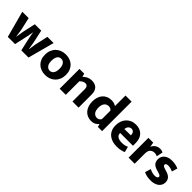

<svg xmlns="http://www.w3.org/2000/svg" viewBox="278 -1997 3289 3289"><g transform="rotate(45 1923.0 -352.0)"><path d="M9 -480H163L217 -241L235 -109H239L260 -241L312 -480H467L519 -241L540 -109H544L564 -241L617 -480H767L639 0H465L409 -248L389 -363L368 -248L313 0H138Z M1303 -243Q1303 -184 1283.5 -137Q1264 -90 1230 -57Q1196 -24 1150 -6.5Q1104 11 1051 11Q998 11 952.5 -5.5Q907 -22 874 -53Q841 -84 822 -129.5Q803 -175 803 -233Q803 -294 822.5 -342Q842 -390 876 -423Q910 -456 956 -473.5Q1002 -491 1055 -491Q1108 -491 1153.5 -475Q1199 -459 1232 -427.5Q1265 -396 1284 -350Q1303 -304 1303 -243ZM1151 -238Q1151 -277 1143 -304.5Q1135 -332 1121 -349.5Q1107 -367 1089 -375Q1071 -383 1052 -383Q1033 -383 1015.5 -376Q998 -369 984.5 -352Q971 -335 963 -307.5Q955 -280 955 -238Q955 -165 985 -131Q1015 -97 1054 -97Q1073 -97 1090.5 -104.5Q1108 -112 1121.5 -128.5Q1135 -145 1143 -172Q1151 -199 1151 -238Z M1542 0H1394V-480H1509L1526 -420Q1558 -453 1598 -472Q1638 -491 1685 -491Q1766 -491 1809 -447Q1852 -403 1852 -318V0H1704V-303Q1704 -338 1687.5 -358.5Q1671 -379 1639 -379Q1615 -379 1588.5 -365Q1562 -351 1542 -328Z M2274 -715H2422V0H2320L2305 -52H2300Q2286 -30 2251.5 -9.5Q2217 11 2161 11Q2114 11 2074 -6.5Q2034 -24 2005 -56.5Q1976 -89 1959.5 -135.5Q1943 -182 1943 -240Q1943 -297 1958 -343.5Q1973 -390 2001.5 -422.5Q2030 -455 2072 -473Q2114 -491 2167 -491Q2200 -491 2229.5 -481.5Q2259 -472 2274 -458ZM2274 -350Q2265 -362 2246 -373Q2227 -384 2204 -384Q2181 -384 2161 -376.5Q2141 -369 2125.5 -352Q2110 -335 2101 -308.5Q2092 -282 2092 -243Q2092 -168 2121.5 -132.5Q2151 -97 2198 -97Q2227 -97 2246.5 -112Q2266 -127 2274 -144Z M2973 -197H2663V-193Q2663 -143 2702 -120Q2741 -97 2800 -97Q2841 -97 2872 -105Q2903 -113 2924 -124L2951 -22Q2924 -9 2882.5 1Q2841 11 2781 11Q2727 11 2678.5 -3.5Q2630 -18 2593.5 -48Q2557 -78 2535.5 -124Q2514 -170 2514 -234Q2514 -291 2531.5 -338.5Q2549 -386 2581 -420Q2613 -454 2657.5 -472.5Q2702 -491 2756 -491Q2855 -491 2914 -431Q2973 -371 2973 -260ZM2822 -298Q2822 -315 2818 -331Q2814 -347 2805.5 -359.5Q2797 -372 2783.5 -379.5Q2770 -387 2751 -387Q2716 -387 2693 -362.5Q2670 -338 2666 -296Z M3064 0V-480H3180L3195 -396Q3204 -414 3217 -431.5Q3230 -449 3248 -462Q3266 -475 3289.5 -483Q3313 -491 3342 -491Q3364 -491 3382.5 -485.5Q3401 -480 3412 -473L3388 -358Q3377 -364 3360 -369Q3343 -374 3318 -374Q3272 -374 3241.5 -344Q3211 -314 3211 -240V0Z M3756 -357Q3729 -370 3699 -377.5Q3669 -385 3641 -385Q3615 -385 3599 -376Q3583 -367 3583 -351Q3583 -334 3598.5 -322.5Q3614 -311 3660 -298L3690 -289Q3750 -271 3781 -236.5Q3812 -202 3812 -148Q3812 -112 3797 -82.5Q3782 -53 3754.5 -32Q3727 -11 3688.5 0Q3650 11 3603 11Q3552 11 3512.5 2Q3473 -7 3439 -24L3471 -131Q3500 -116 3531.5 -106.5Q3563 -97 3596 -97Q3634 -97 3649.5 -108Q3665 -119 3665 -134Q3665 -143 3661.5 -149.5Q3658 -156 3649 -162Q3640 -168 3623.5 -173.5Q3607 -179 3581 -187L3550 -196Q3491 -215 3464 -248.5Q3437 -282 3437 -339Q3437 -372 3450 -399.5Q3463 -427 3487.5 -447.5Q3512 -468 3547.5 -479.5Q3583 -491 3629 -491Q3675 -491 3714.5 -482.5Q3754 -474 3786 -459Z"/></g></svg>

Font: Ek Mukta ExtraBold
Style: Regular
Weight: 800
Designer: Girish Dalvi and Yashodeep Gholap
Foundry: Ek Type
Version: Version 2.538;PS 1.002;hotconv 16.6.51;makeotf.lib2.5.65220;